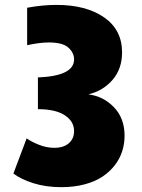

<svg xmlns="http://www.w3.org/2000/svg" viewBox="-20 -756 583 791"><path d="M91.8 -724.1Q154.8 -735.8 212.9 -735.8Q334.5 -735.8 408.7 -684.6Q482.9 -633.3 482.9 -540Q482.9 -473.1 444.3 -427.7Q405.8 -382.3 344.2 -367.2Q406.2 -359.4 449.7 -314Q493.2 -268.6 493.2 -196.8Q493.2 -164.1 483.6 -133.5Q474.1 -103 453.4 -75.9Q432.6 -48.8 402.6 -28.6Q372.6 -8.3 328.9 3.4Q285.2 15.1 232.9 15.1Q169.4 15.1 118.2 -1Q66.9 -17.1 35.2 -41L89.8 -186Q108.4 -172.4 140.1 -159.7Q171.9 -147 204.1 -147Q241.7 -147 263.4 -165.8Q285.2 -184.6 285.2 -215.8Q285.2 -255.9 247.1 -281Q209 -306.2 136.2 -306.2V-437Q285.2 -442.9 285.2 -511.2Q285.2 -538.6 261.7 -559.8Q238.3 -581.1 181.2 -581.1Q143.6 -581.1 91.8 -569.8Z"/></svg>

Font: Stilu Bold
Style: Regular
Weight: 700
Designer: Genilson Lima Santos
Foundry: Genilson Lima Santos
Version: Version 1.200;PS 001.200;hotconv 1.0.88;makeotf.lib2.5.64775